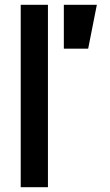

<svg xmlns="http://www.w3.org/2000/svg" viewBox="-20 -777 455 797"><path d="M66 0H179V-757H66ZM245 -575H346L382 -757H245Z"/></svg>

Font: Custom Plus Jakarta Sans SemiBold
Style: Regular
Weight: 600
Designer: Gumpita Rahayu & FullSphere
Foundry: Tokotype & FullSphere
Version: Version 1.001;hotconv 1.0.117;makeotfexe 2.5.65602